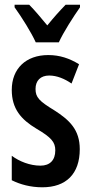

<svg xmlns="http://www.w3.org/2000/svg" viewBox="-20 -786 388 816"><path d="M320 -766H259C231 -737 212 -716 181 -678C153 -712 126 -744 104 -766H42V-755C73 -712 113 -648 132 -606H230C250 -650 292 -715 320 -755ZM319 -152C319 -235 275 -276 211 -317C147 -356 131 -372 131 -408C131 -443 152 -465 189 -465C222 -465 255 -451 284 -431L316 -513C275 -538 234 -552 185 -552C90 -552 30 -494 30 -404C30 -323 70 -278 135 -239C198 -202 215 -182 215 -147C215 -105 192 -82 152 -82C107 -82 62 -100 30 -124V-20C66 -2 110 10 160 10C261 10 319 -47 319 -152Z"/></svg>

Font: Noto Sans Display Condensed Medium
Style: Regular
Weight: 500
Width: 3
Designer: Monotype Design Team
Foundry: Monotype Imaging Inc.
Version: Version 1.900